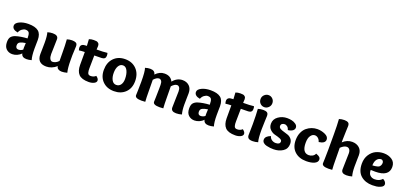

<svg xmlns="http://www.w3.org/2000/svg" viewBox="25 -1764 5902 2795"><g transform="rotate(20 2976.0 -366.5)"><path d="M128 -314Q40 -330 40 -389Q40 -429 97.5 -457Q155 -485 236 -485Q341 -485 391 -445Q441 -405 441 -312Q441 -304 440 -253Q439 -202 439 -177Q439 -62 458 -5Q414 7 380 7Q308 7 296 -51Q272 -23 234.5 -6.5Q197 10 159 10Q104 10 66.5 -25.5Q29 -61 29 -131Q29 -187 51.5 -213Q74 -239 113 -252Q189 -276 293 -282Q293 -343 279.5 -367.5Q266 -392 223 -392Q198 -392 169.5 -371Q141 -350 128 -314ZM292 -210Q262 -205 246 -201Q230 -197 211.5 -188.5Q193 -180 185.5 -166.5Q178 -153 178 -133Q178 -108 190 -95.5Q202 -83 220 -83Q262 -83 290 -108Q289 -117 289 -138Q289 -174 292 -210Z M1008 -10Q959 3 924 3Q892 3 869.5 -11.5Q847 -26 845 -54Q772 10 687 10Q546 10 546 -131Q546 -134 547.5 -204Q549 -274 549 -309Q549 -413 533 -465Q572 -478 614 -478Q700 -478 700 -417Q700 -384 697 -294Q694 -204 694 -186Q694 -138 709.5 -112Q725 -86 748 -86Q799 -86 843 -133Q842 -172 842 -254Q842 -370 835 -465Q875 -478 912 -478Q952 -478 974 -466Q996 -454 996 -416Q996 -406 993.5 -355Q991 -304 990 -275V-203Q990 -76 1008 -10Z M1144 -181V-381Q1092 -380 1055 -374Q1047 -396 1047 -416Q1047 -475 1128 -475H1142Q1140 -536 1136 -577Q1168 -590 1209 -590Q1236 -590 1251.5 -587.5Q1267 -585 1281.5 -571Q1296 -557 1296 -530Q1296 -514 1293 -474Q1397 -474 1458 -482Q1465 -468 1465 -439Q1465 -386 1406 -383Q1368 -381 1291 -381Q1288 -282 1288 -183Q1288 -159 1289 -146.5Q1290 -134 1294.5 -116Q1299 -98 1310.5 -90Q1322 -82 1340 -82Q1390 -82 1420 -112Q1461 -83 1461 -53Q1461 -25 1426.5 -7.5Q1392 10 1344 10Q1235 10 1189.5 -38Q1144 -86 1144 -181Z M1493 -232Q1493 -347 1559.5 -416Q1626 -485 1735 -485Q1844 -485 1911 -416Q1978 -347 1978 -232Q1978 -122 1911 -56Q1844 10 1735 10Q1626 10 1559.5 -56Q1493 -122 1493 -232ZM1829 -212Q1829 -288 1804 -338.5Q1779 -389 1735 -389Q1692 -389 1667.5 -348Q1643 -307 1643 -240Q1643 -174 1667.5 -130.5Q1692 -87 1735 -87Q1780 -87 1804.5 -121.5Q1829 -156 1829 -212Z M2046 -465Q2087 -478 2124 -478Q2197 -478 2207 -419Q2268 -484 2345 -484Q2441 -484 2476 -407Q2538 -484 2624 -484Q2688 -484 2729 -445Q2770 -406 2770 -334Q2770 -332 2768.5 -262Q2767 -192 2767 -156Q2767 -70 2784 -10Q2741 3 2697 3Q2617 3 2617 -58Q2617 -94 2620 -190.5Q2623 -287 2623 -307Q2623 -348 2609 -368.5Q2595 -389 2572 -389Q2535 -389 2491 -340Q2493 -212 2493 -155Q2493 -67 2498 -1Q2465 2 2439 2Q2339 2 2339 -46Q2339 -51 2341.5 -119Q2344 -187 2344 -253V-309Q2344 -350 2329.5 -369.5Q2315 -389 2293 -389Q2256 -389 2212 -340Q2214 -212 2214 -155Q2214 -67 2219 -1Q2186 2 2160 2Q2060 2 2060 -46Q2060 -50 2062.5 -116Q2065 -182 2065 -253Q2065 -416 2046 -465Z M2951 -314Q2863 -330 2863 -389Q2863 -429 2920.5 -457Q2978 -485 3059 -485Q3164 -485 3214 -445Q3264 -405 3264 -312Q3264 -304 3263 -253Q3262 -202 3262 -177Q3262 -62 3281 -5Q3237 7 3203 7Q3131 7 3119 -51Q3095 -23 3057.5 -6.5Q3020 10 2982 10Q2927 10 2889.5 -25.5Q2852 -61 2852 -131Q2852 -187 2874.5 -213Q2897 -239 2936 -252Q3012 -276 3116 -282Q3116 -343 3102.5 -367.5Q3089 -392 3046 -392Q3021 -392 2992.5 -371Q2964 -350 2951 -314ZM3115 -210Q3085 -205 3069 -201Q3053 -197 3034.5 -188.5Q3016 -180 3008.5 -166.5Q3001 -153 3001 -133Q3001 -108 3013 -95.5Q3025 -83 3043 -83Q3085 -83 3113 -108Q3112 -117 3112 -138Q3112 -174 3115 -210Z M3414 -181V-381Q3362 -380 3325 -374Q3317 -396 3317 -416Q3317 -475 3398 -475H3412Q3410 -536 3406 -577Q3438 -590 3479 -590Q3506 -590 3521.5 -587.5Q3537 -585 3551.5 -571Q3566 -557 3566 -530Q3566 -514 3563 -474Q3667 -474 3728 -482Q3735 -468 3735 -439Q3735 -386 3676 -383Q3638 -381 3561 -381Q3558 -282 3558 -183Q3558 -159 3559 -146.5Q3560 -134 3564.5 -116Q3569 -98 3580.5 -90Q3592 -82 3610 -82Q3660 -82 3690 -112Q3731 -83 3731 -53Q3731 -25 3696.5 -7.5Q3662 10 3614 10Q3505 10 3459.5 -38Q3414 -86 3414 -181Z M3873 -520Q3835 -520 3808.5 -546.5Q3782 -573 3782 -614Q3782 -653 3810 -680Q3838 -707 3875 -707Q3912 -707 3938.5 -680Q3965 -653 3965 -614Q3965 -574 3937 -547Q3909 -520 3873 -520ZM3875 -478Q3913 -478 3934 -465Q3955 -452 3955 -414Q3955 -408 3951.5 -326Q3948 -244 3948 -203Q3948 -61 3965 -10Q3923 3 3882 3Q3835 3 3816.5 -13.5Q3798 -30 3798 -62Q3798 -78 3799.5 -137Q3801 -196 3801 -231Q3801 -374 3794 -465Q3832 -478 3875 -478Z M4310 -324Q4302 -355 4282 -372Q4262 -389 4238 -389Q4215 -389 4199 -377Q4183 -365 4183 -342Q4183 -318 4206.5 -304Q4230 -290 4263.5 -281.5Q4297 -273 4330.5 -260.5Q4364 -248 4387.5 -219Q4411 -190 4411 -145Q4411 -69 4350.5 -29.5Q4290 10 4208 10Q4182 10 4157 7.5Q4132 5 4099.5 -2.5Q4067 -10 4047.5 -28.5Q4028 -47 4028 -74Q4028 -128 4109 -158Q4119 -122 4147 -104Q4175 -86 4206 -86Q4273 -86 4273 -134Q4273 -157 4237.5 -171.5Q4202 -186 4160 -195.5Q4118 -205 4082.5 -238.5Q4047 -272 4047 -328Q4047 -399 4107.5 -442Q4168 -485 4244 -485Q4279 -485 4314.5 -477.5Q4350 -470 4379 -448.5Q4408 -427 4408 -396Q4408 -369 4383.5 -349.5Q4359 -330 4310 -324Z M4719 -85Q4750 -85 4777.5 -100.5Q4805 -116 4815 -143Q4860 -127 4874 -112Q4888 -97 4888 -76Q4888 -35 4840 -12.5Q4792 10 4715 10Q4603 10 4535 -52.5Q4467 -115 4467 -227Q4467 -293 4489.5 -344Q4512 -395 4548 -425Q4584 -455 4626 -470Q4668 -485 4711 -485Q4774 -485 4831.5 -459Q4889 -433 4889 -387Q4889 -326 4791 -314Q4782 -348 4759 -368Q4736 -388 4708 -388Q4671 -388 4644 -350.5Q4617 -313 4617 -240Q4617 -85 4719 -85Z M5035 -743Q5073 -743 5094 -730Q5115 -717 5115 -679Q5115 -673 5111.5 -591Q5108 -509 5108 -468V-424Q5171 -484 5251 -484Q5319 -484 5363 -445Q5407 -406 5407 -334Q5407 -332 5405.5 -262Q5404 -192 5404 -156Q5404 -70 5421 -10Q5378 3 5334 3Q5254 3 5254 -58Q5254 -94 5257 -190.5Q5260 -287 5260 -307Q5260 -348 5243.5 -368.5Q5227 -389 5201 -389Q5159 -389 5108 -340Q5110 -212 5110 -155Q5110 -67 5115 -1Q5082 2 5056 2Q4956 2 4956 -46Q4956 -50 4958.5 -115.5Q4961 -181 4961 -252V-496Q4961 -639 4954 -730Q4992 -743 5035 -743Z M5741 -485Q5815 -485 5869 -448Q5923 -411 5923 -338Q5923 -190 5711 -190Q5692 -190 5642 -192Q5642 -135 5670.5 -109Q5699 -83 5741 -83Q5815 -83 5856 -131Q5879 -120 5893.5 -101.5Q5908 -83 5908 -64Q5908 -34 5872.5 -16Q5837 2 5803.5 6Q5770 10 5739 10Q5629 10 5559 -50.5Q5489 -111 5489 -235Q5489 -317 5527.5 -375.5Q5566 -434 5621.5 -459.5Q5677 -485 5741 -485ZM5733 -390Q5697 -390 5670 -357.5Q5643 -325 5642 -262Q5670 -264 5681.5 -265.5Q5693 -267 5714.5 -272Q5736 -277 5745.5 -285.5Q5755 -294 5763 -309.5Q5771 -325 5771 -348Q5771 -364 5760 -377Q5749 -390 5733 -390Z"/></g></svg>

Font: Overlock
Style: Black
Weight: 900
Designer: Dario Muhafara
Foundry: Dario Manuel Muhafara
Version: Version 1.001